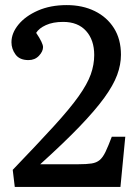

<svg xmlns="http://www.w3.org/2000/svg" viewBox="-20 -734 547 754"><path d="M38 0 30 -67Q128 -169 191 -238Q254 -307 288.5 -355.5Q323 -404 336.5 -442Q350 -480 350 -518Q350 -577 318 -612.5Q286 -648 228 -648Q188 -648 160.5 -635.5Q133 -623 122 -605Q149 -565 149 -549Q149 -532 133 -515Q117 -498 92 -498Q57 -498 41 -520Q25 -542 25 -568Q25 -604 52.5 -637.5Q80 -671 129 -692.5Q178 -714 242 -714Q304 -714 352 -690.5Q400 -667 427.5 -623.5Q455 -580 455 -519Q455 -480 440 -439.5Q425 -399 389.5 -350Q354 -301 292.5 -237Q231 -173 138 -89H288Q320 -89 339.5 -92Q359 -95 371.5 -105.5Q384 -116 394.5 -138Q405 -160 419 -197H472L453 0Z"/></svg>

Font: Literata 12pt
Style: Regular
Weight: 400
Designer: Latin by Veronika Burian and Jose Scaglione. Greek by Irene Vlachou. Cyrillic by Vera Evstafieva.
Foundry: TypeTogether
Version: Version 3.002